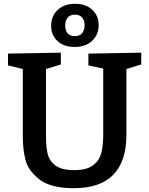

<svg xmlns="http://www.w3.org/2000/svg" viewBox="-20 -979 784 1010"><path d="M723 -702V-640L645 -616V-271Q645 11 368 11Q246 11 187 -35.5Q128 -82 114 -138Q100 -194 100 -259V-616L22 -635V-697L300 -702V-640L222 -616V-259Q222 -205 231 -168.5Q240 -132 272.5 -108Q305 -84 370 -84Q436 -84 469.5 -109.5Q503 -135 513 -174.5Q523 -214 523 -271V-618L445 -635V-697ZM249 -844Q249 -894 283 -926.5Q317 -959 376 -959Q432 -959 465.5 -927.5Q499 -896 499 -846Q499 -797 465 -764.5Q431 -732 373 -732Q316 -732 282.5 -763Q249 -794 249 -844ZM425 -846Q425 -872 412 -887Q399 -902 374 -902Q349 -902 336 -886Q323 -870 323 -844Q323 -818 335.5 -803.5Q348 -789 373 -789Q399 -789 412 -804.5Q425 -820 425 -846Z"/></svg>

Font: Bitter Pro SemiBold
Style: Regular
Weight: 600
Designer: Sol Matas, and Bitter project Authors
Foundry: Sol Matas
Version: Version 1.010